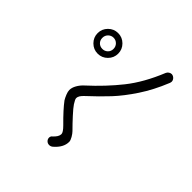

<svg xmlns="http://www.w3.org/2000/svg" viewBox="-61 -1004 1122 1122"><g transform="rotate(-45 500.0 -442.5)"><path d="M859 -192Q765 -230 691 -279Q617 -328 565 -376.5Q513 -425 453 -490Q442 -502 431.5 -509Q421 -516 409 -516Q400 -516 375 -500Q357 -488 323 -457Q289 -426 258 -395Q248 -385 230 -374.5Q212 -364 200 -364Q153 -364 112 -412Q104 -422 104 -434Q104 -447 113 -456Q122 -465 134 -465Q146 -465 153 -456Q178 -428 200 -428Q215 -428 244 -457Q309 -523 352 -555Q365 -563 383.5 -570.5Q402 -578 415 -578Q435 -578 457 -565.5Q479 -553 496 -534Q581 -441 668.5 -371.5Q756 -302 884 -250Q893 -246 898.5 -237.5Q904 -229 904 -220Q903 -207 893.5 -198Q884 -189 872 -189Q867 -189 859 -192ZM682 -611Q682 -646 707 -671Q732 -696 767 -696Q802 -696 827 -671Q852 -646 852 -611Q852 -576 827 -551Q802 -526 767 -526Q732 -526 707 -551Q682 -576 682 -611ZM814 -611Q814 -630 800.5 -643.5Q787 -657 767 -657Q747 -657 734 -644Q721 -631 721 -611Q721 -592 734 -578.5Q747 -565 767 -565Q787 -565 800.5 -578.5Q814 -592 814 -611Z"/></g></svg>

Font: Tsukimi Rounded
Style: Regular
Weight: 400
Designer: Takashi Funayama
Foundry: Takashi Funayama
Version: Version 1.032; ttfautohint (v1.8.3)